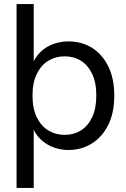

<svg xmlns="http://www.w3.org/2000/svg" viewBox="-20 -731 623 951"><path d="M318 12Q282 12 245.5 -1Q209 -14 180 -42Q151 -70 135 -116H147V200H62V-711H147V-399H135Q151 -445 180 -473Q209 -501 245.5 -513.5Q282 -526 318 -526Q384 -526 435 -494.5Q486 -463 516 -403Q546 -343 546 -257Q546 -172 516 -112Q486 -52 434.5 -20Q383 12 318 12ZM300 -63Q345 -63 380 -84.5Q415 -106 436 -149.5Q457 -193 457 -258Q457 -323 436 -366Q415 -409 380 -430.5Q345 -452 300 -452Q256 -452 220 -430.5Q184 -409 162.5 -365.5Q141 -322 141 -258Q141 -193 162.5 -149.5Q184 -106 220 -84.5Q256 -63 300 -63Z"/></svg>

Font: TikTok Sans 24pt
Style: Regular
Weight: 400
Version: Version 4.000